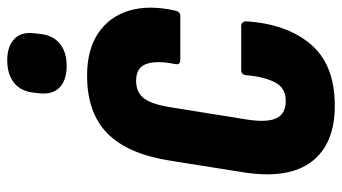

<svg xmlns="http://www.w3.org/2000/svg" viewBox="-222 -694 922 517"><g transform="rotate(-90 238.5 -435.0)"><path d="M213 6Q110 6 62.5 -56Q15 -118 33 -237L65 -438Q83 -552 138.5 -606.5Q194 -661 294 -661Q363 -661 407.5 -631.5Q452 -602 468.5 -549Q485 -496 469 -424Q466 -410 455 -410H337Q322 -410 325 -424Q335 -473 325.5 -501Q316 -529 280 -529Q248 -529 232 -507Q216 -485 208 -432L176 -233Q167 -177 179 -151.5Q191 -126 226 -126Q261 -126 276 -155.5Q291 -185 295 -232Q296 -246 309 -246H427Q433 -246 436.5 -242.5Q440 -239 440 -232Q433 -123 378 -58.5Q323 6 213 6ZM320 -716Q282 -716 262.5 -734.5Q243 -753 246 -787L248 -805Q252 -840 275 -858Q298 -876 335 -876Q372 -876 392 -857.5Q412 -839 408 -804L406 -786Q402 -752 379.5 -734Q357 -716 320 -716Z"/></g></svg>

Font: Sofia Sans Extra Condensed Black
Style: Italic
Weight: 900
Italic angle: -9°
Version: Version 4.100